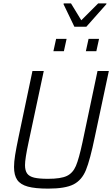

<svg xmlns="http://www.w3.org/2000/svg" viewBox="-20 -1108 664 1136"><path d="M63 -120Q63 -150 69.5 -190.5Q76 -231 90 -298L172 -688H239L149 -266Q128 -169 128 -131Q128 -99 140.5 -81.5Q153 -64 182 -57Q211 -50 264 -50Q340 -50 375.5 -67Q411 -84 429 -126Q447 -168 468 -266L557 -688H624L541 -298Q513 -162 488.5 -102Q464 -42 415 -17Q366 8 265 8Q188 8 144.5 -4Q101 -16 82 -43.5Q63 -71 63 -120ZM296 -805 312 -878H374L358 -805ZM488 -805 504 -878H566L550 -805ZM420 -950 356 -1083 357 -1088H400L461 -988L561 -1088H610L609 -1083L491 -950Z"/></svg>

Font: Saira Semi Condensed Light
Style: Italic
Weight: 300
Width: 4
Italic angle: -12°
Designer: Hector Gatti with collaboration of the Omnibus-Type team
Foundry: Omnibus-Type
Version: Version 1.001; ttfautohint (v1.8)